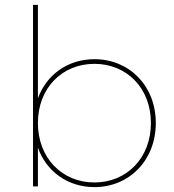

<svg xmlns="http://www.w3.org/2000/svg" viewBox="-20 -762 711 785"><path d="M366 -16C234 -16 135 -116 135 -259C135 -402 234 -501 366 -501C498 -501 597 -402 597 -259C597 -116 498 -16 366 -16ZM135 -158C170 -60 258 3 366 3C508 3 617 -106 617 -259C617 -412 508 -520 366 -520C258 -520 170 -457 135 -360V-742H115V0H135Z"/></svg>

Font: Montserrat-Alt1 Thin
Style: Regular
Weight: 100
Designer: Differentunic
Foundry: Differentunic
Version: Version 7.222